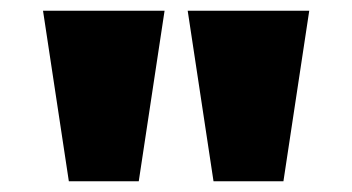

<svg xmlns="http://www.w3.org/2000/svg" viewBox="-20 -745 655 357"><path d="M377 -408 329 -725H555L507 -408ZM108 -408 60 -725H286L238 -408Z"/></svg>

Font: REM Black
Style: Regular
Weight: 900
Designer: Octavio Pardo
Foundry: Ashler Design
Version: Version 1.005;gftools[0.9.28]